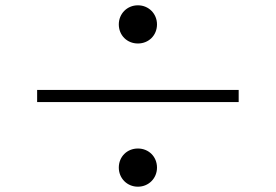

<svg xmlns="http://www.w3.org/2000/svg" viewBox="-20 -730 1040 724"><path d="M428 -638C428 -597 459 -566 500 -566C541 -566 572 -597 572 -638C572 -678 541 -710 500 -710C459 -710 428 -678 428 -638ZM880 -345V-391H120V-345ZM428 -98C428 -58 459 -26 500 -26C541 -26 572 -58 572 -98C572 -139 541 -170 500 -170C459 -170 428 -139 428 -98Z"/></svg>

Font: Noto Serif CJK JP SemiBold
Style: Regular
Weight: 600
Designer: Ryoko NISHIZUKA 西塚涼子 (kana & ideographs); Frank Grießhammer (Latin, Greek & Cyrillic); Wenlong ZHANG 张文龙 (bopomofo); San
Foundry: Adobe
Version: Version 2.001;hotconv 1.1.0;makeotfexe 2.6.0